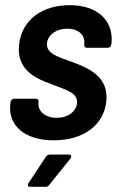

<svg xmlns="http://www.w3.org/2000/svg" viewBox="-20 -537 468 743"><path d="M188 6C300 6 380 -50 391 -142C403 -241 322 -274 257 -298C204 -317 157 -330 162 -371C166 -402 197 -426 240 -426C285 -426 310 -400 306 -368V-364C305 -357 309 -352 316 -352H397C404 -352 410 -357 410 -364L411 -365C422 -456 359 -517 250 -517C144 -517 65 -461 54 -366C42 -267 118 -233 180 -211C232 -190 283 -179 278 -137C274 -105 243 -81 200 -81C154 -81 125 -108 129 -140V-143C130 -150 126 -155 119 -155H35C28 -155 22 -150 21 -143L20 -135C10 -52 75 6 188 6ZM96 186H157C162 186 168 183 171 178L253 76C258 68 256 61 247 61H174C168 61 162 64 158 69L90 172C86 180 88 186 96 186Z"/></svg>

Font: Barlow Semi Condensed SemiBold
Style: Italic
Weight: 600
Width: 4
Italic angle: -7°
Designer: Jeremy Tribby
Foundry: Tribby Type
Version: Version 1.422;hotconv 1.0.109;makeotfexe 2.5.65596